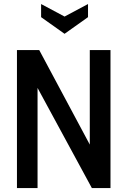

<svg xmlns="http://www.w3.org/2000/svg" viewBox="-20 -954 646 974"><path d="M66 0V-700H179L435.5 -220.5V-700H540.5V0H446L170.5 -508V0ZM188.5 -933.5V-867L307.5 -782.5L426.5 -867V-933.5L307.5 -870Z"/></svg>

Font: Cabin Condensed Medium
Style: Regular
Weight: 500
Width: 3
Designer: Pablo Impallari
Foundry: Pablo Impallari. http://www.impallari.com Igino Marini. http://www.ikern.com
Version: Version 3.001; ttfautohint (v1.8.3)